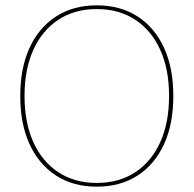

<svg xmlns="http://www.w3.org/2000/svg" viewBox="-20 -690 726 720"><path d="M343 -670Q431 -670 495.5 -628.5Q560 -587 595 -511Q630 -435 630 -330Q630 -225 595 -149Q560 -73 495.5 -31.5Q431 10 343 10Q255 10 190.5 -31.5Q126 -73 91 -149Q56 -225 56 -330Q56 -435 91 -511Q126 -587 190.5 -628.5Q255 -670 343 -670ZM343 -656Q260 -656 199 -616Q138 -576 105 -503Q72 -430 72 -330Q72 -230 105 -157Q138 -84 199 -44Q260 -4 343 -4Q426 -4 487 -44Q548 -84 581 -157Q614 -230 614 -330Q614 -430 581 -503Q548 -576 487 -616Q426 -656 343 -656Z"/></svg>

Font: Kantumruy Pro Thin
Style: Regular
Weight: 250
Version: Version 1.002